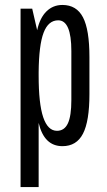

<svg xmlns="http://www.w3.org/2000/svg" viewBox="-20 -575 430 775"><path d="M63 180V-540H110L130 -453Q141 -503 167.5 -529Q194 -555 232 -555Q289 -555 315 -505Q341 -455 341 -345V-195Q341 -86 315 -35.5Q289 15 232 15Q158 15 136 -79V180ZM210 -47Q240 -47 254 -77Q268 -107 268 -171V-369Q268 -493 215 -493Q175 -493 156 -443Q137 -393 136 -284V-270Q136 -156 154.5 -101.5Q173 -47 210 -47Z"/></svg>

Font: Pathway Gothic One
Style: Regular
Weight: 400
Version: Version 1.003; ttfautohint (v1.8.4.7-5d5b);gftools[0.9.26]